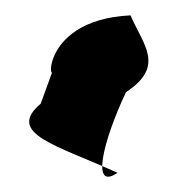

<svg xmlns="http://www.w3.org/2000/svg" viewBox="-20 -420 239 250"><path d="M33 -285C-13 -246 54 -231 133 -195C98 -171 114 -236 144 -300C196 -334 166 -362 150 -400C23 -394 45 -287 53 -340Z"/></svg>

Font: Charger Distortion
Style: 2
Weight: 400
Designer: Jasper
Foundry: Cannot Into Space Fonts
Version: Version 0.98